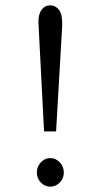

<svg xmlns="http://www.w3.org/2000/svg" viewBox="-20 -688 390 719"><path d="M145 -196 124 -602Q123 -634 135.5 -651Q148 -668 168 -668Q188 -668 201 -651Q214 -634 213 -593L190 -196ZM168 11Q148 11 133 -4.5Q118 -20 118 -42Q118 -64 133 -80Q148 -96 168 -96Q189 -96 204 -80Q219 -64 219 -42Q219 -20 204 -4.5Q189 11 168 11Z"/></svg>

Font: Inconsolata ExtraCondensed Medium
Style: Regular
Weight: 500
Width: 2
Monospace: yes
Designer: Raph Levien, Cyreal, Brenton Simpson
Foundry: Raph Levien, Cyreal, Google
Version: Version 3.001; ttfautohint (v1.8.2.53-6de2)